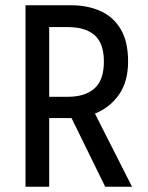

<svg xmlns="http://www.w3.org/2000/svg" viewBox="-20 -710 562 730"><path d="M77 0V-690H250Q313 -690 362 -668Q411 -646 439 -599Q467 -552 467 -476Q467 -400 432.5 -350.5Q398 -301 341 -278L482 0H380L252 -261H167V0ZM167 -342H238Q304 -342 339.5 -374Q375 -406 375 -476Q375 -545 340 -576Q305 -607 238 -607H167Z"/></svg>

Font: Radio Canada Condensed
Style: Regular
Weight: 400
Width: 3
Designer: Charles Daoud, Etienne Aubert Bonn, Alexandre Saumier Demers, Jacques Le Bailly
Foundry: Radio-Canada
Version: Version 2.104; ttfautohint (v1.8.4.7-5d5b);gftools[0.9.28.de